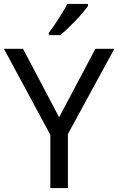

<svg xmlns="http://www.w3.org/2000/svg" viewBox="-20 -964 606 984"><path d="M283 -363 469 -714H566L328 -277V0H238V-273L0 -714H98ZM431 -934Q422 -920 405 -900Q388 -880 367.5 -858.5Q347 -837 326.5 -817.5Q306 -798 288 -784H230V-796Q245 -815 262.5 -841Q280 -867 297 -894.5Q314 -922 325 -944H431Z"/></svg>

Font: Noto Sans Oriya
Style: Regular
Weight: 400
Designer: Amélie Bonet and Sol Matas
Foundry: Google LLC
Version: Version 2.006